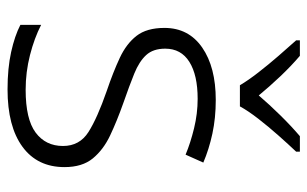

<svg xmlns="http://www.w3.org/2000/svg" viewBox="-173 -632 815 509"><g transform="rotate(90 234.5 -377.5)"><path d="M423 -141Q423 -69 369 -29.5Q315 10 217 10Q161 10 118 0.5Q75 -9 46 -24V-79Q81 -61 126 -49.5Q171 -38 218 -38Q296 -38 331.5 -64.5Q367 -91 367 -137Q367 -181 330 -204.5Q293 -228 221 -253Q171 -270 133.5 -287.5Q96 -305 75 -332Q54 -359 54 -406Q54 -470 106 -506Q158 -542 245 -542Q293 -542 334.5 -533Q376 -524 411 -509L390 -462Q359 -475 320 -484.5Q281 -494 242 -494Q179 -494 144 -472Q109 -450 109 -408Q109 -376 126 -357.5Q143 -339 175 -326Q207 -313 253 -297Q301 -280 339 -262Q377 -244 400 -216Q423 -188 423 -141ZM206 -606Q193 -628 172 -655Q151 -682 128 -708.5Q105 -735 87 -755V-765H128Q155 -742 182.5 -713Q210 -684 233 -656Q257 -684 285.5 -713Q314 -742 341 -765H382V-755Q363 -735 339.5 -708.5Q316 -682 295 -655Q274 -628 262 -606Z"/></g></svg>

Font: Noto Sans Lao UI Light
Style: Regular
Weight: 300
Designer: Monotype Design Team
Foundry: Monotype Imaging Inc.
Version: Version 2.000; ttfautohint (v1.8.4.7-5d5b)